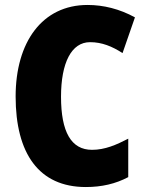

<svg xmlns="http://www.w3.org/2000/svg" viewBox="-20 -744 590 774"><path d="M343 -574C391 -574 432 -557 474 -530L524 -674C462 -708 397 -724 333 -724C150 -724 43 -574 43 -355C43 -125 137 10 326 10C390 10 446 -3 497 -30V-185C449 -160 403 -140 351 -140C267 -140 226 -212 226 -354C226 -491 268 -574 343 -574Z"/></svg>

Font: Noto Sans Devanagari Condensed Black
Style: Regular
Weight: 900
Width: 3
Designer: Jelle Bosma - Monotype Design Team
Foundry: Monotype Imaging Inc.
Version: Version 2.004